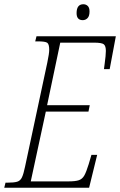

<svg xmlns="http://www.w3.org/2000/svg" viewBox="-41 -885 566 905"><path d="M-21 0 -15 -24H-5Q25 -24 40 -28.5Q55 -33 62.5 -49Q70 -65 77 -99L182 -590Q191 -633 191 -650Q191 -677 181.5 -683.5Q172 -690 137 -690H125L131 -714H505L476 -559H449Q450 -569 452.5 -586Q455 -603 456.5 -619.5Q458 -636 458 -645Q458 -668 448.5 -676Q439 -684 402 -684H243L181 -389H382L376 -359H175L104 -30H281Q314 -30 330.5 -35.5Q347 -41 356.5 -58Q366 -75 377 -111L390 -155H417L379 0ZM349 -790Q320 -790 320 -823Q320 -865 352 -865Q364 -865 372.5 -857Q381 -849 381 -831Q381 -809 371.5 -799.5Q362 -790 349 -790Z"/></svg>

Font: Noto Serif ExtraCondensed ExtraLight
Style: Italic
Weight: 200
Width: 2
Italic angle: -12°
Designer: Monotype Design Team
Foundry: Monotype Imaging Inc.
Version: Version 2.014; ttfautohint (v1.8.4.7-5d5b)